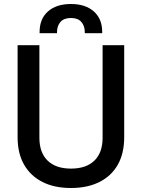

<svg xmlns="http://www.w3.org/2000/svg" viewBox="-20 -926 709 960"><path d="M335 14Q252 14 192.5 -16Q133 -46 100.5 -102.5Q68 -159 68 -240V-700H177V-237Q177 -163 218 -123Q259 -83 335 -83Q411 -83 452 -123Q493 -163 493 -237V-700H601V-240Q601 -159 569 -102.5Q537 -46 477 -16Q417 14 335 14ZM178 -760V-766Q178 -832 220 -869Q262 -906 335 -906Q407 -906 449 -869Q491 -832 491 -766V-760H404V-765Q404 -796 387 -816Q370 -836 335 -836Q299 -836 282 -816Q265 -796 265 -765V-760Z"/></svg>

Font: Space Grotesk Medium
Style: Regular
Weight: 500
Designer: Florian Karsten
Foundry: Florian Karsten
Version: Version 2.000